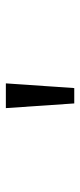

<svg xmlns="http://www.w3.org/2000/svg" viewBox="176 -884 279 672"><g transform="rotate(-90 316.0 -548.5)"><path d="M289.5 -428.6 273.1 -668H359.7L343.2 -428.6Z"/></g></svg>

Font: Atkinson Hyperlegible Mono ExtraLight
Style: Regular
Weight: 200
Monospace: yes
Designer: Elliott Scott, Megan Eiswerth, Linus Boman, Theodore Petrosky, Letters from Sweden
Foundry: Applied Design Works, Letters from Sweden
Version: Version 2.001